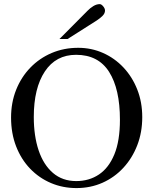

<svg xmlns="http://www.w3.org/2000/svg" viewBox="-20 -914 763 949"><path d="M683.1 -335Q683.1 -259.8 658.4 -196Q633.8 -132.3 589.8 -84.7Q545.9 -37.1 486.6 -10.7Q427.2 15.6 357.9 15.6Q290.5 15.6 231.9 -9.3Q173.3 -34.2 128.9 -80.3Q84.5 -126.5 59.6 -190.7Q34.7 -254.9 34.7 -333Q34.7 -407.2 59.8 -470.2Q85 -533.2 130.1 -579.8Q175.3 -626.5 235.6 -652.1Q295.9 -677.7 366.7 -677.7Q431.6 -677.7 489 -652.3Q546.4 -627 590.1 -580.6Q633.8 -534.2 658.4 -471.7Q683.1 -409.2 683.1 -335ZM572.8 -322.3Q572.8 -474.1 519.3 -558.6Q465.8 -643.1 356 -643.1Q256.3 -643.1 201.7 -560.8Q147 -478.5 147 -335.9Q147 -242.2 170.9 -170.9Q194.8 -99.6 241.7 -59.3Q288.6 -19 356.9 -19Q420.4 -19 469 -51.5Q517.6 -84 545.2 -150.9Q572.8 -217.8 572.8 -322.3ZM499 -861.8Q499 -847.7 486.6 -835.4Q474.1 -823.2 458.5 -813L314 -721.2H273.9L412.6 -860.8Q425.3 -874 441.2 -883.8Q457 -893.6 473.1 -893.6Q481 -893.6 490 -882.8Q499 -872.1 499 -861.8Z"/></svg>

Font: BabelStone Roman
Style: Regular
Weight: 400
Designer: Walt Agee, Victor Gaultney, Peter Martin, Debbi Hosken, Becca Hirsbrunner (SIL); Andrew West (BabelStone)
Foundry: BabelStone
Version: Version 16.000